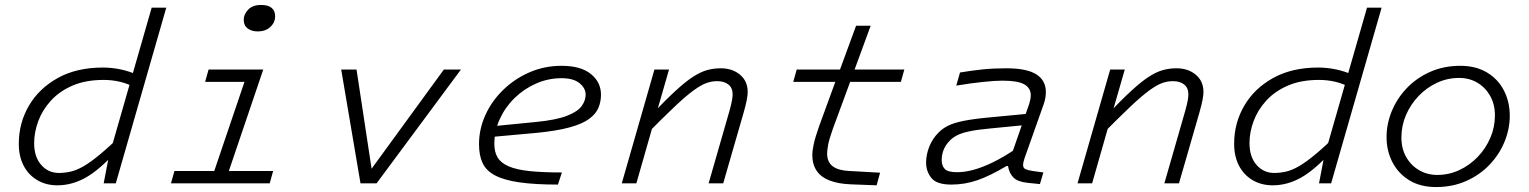

<svg xmlns="http://www.w3.org/2000/svg" viewBox="-20 -741 6180 776"><path d="M399 0 419 -104 593 -710H652L448 0ZM528 -386Q497 -403 465 -410.5Q433 -418 399 -418Q326 -418 273 -395Q220 -372 185.5 -334Q151 -296 134.5 -251Q118 -206 118 -163Q118 -107 146.5 -74.5Q175 -42 218 -42Q242 -42 266 -47.5Q290 -53 318.5 -69.5Q347 -86 386 -118.5Q425 -151 480 -205L456 -135Q383 -55 327 -23.5Q271 8 212 8Q166 8 130.5 -13Q95 -34 75.5 -71.5Q56 -109 56 -160Q56 -244 97 -314Q138 -384 214 -426Q290 -468 396 -468Q431 -468 467.5 -460.5Q504 -453 541 -436Z M985 -460H1044L888 0H829ZM823 -460H1018L1004 -410H809ZM685 -50H1084L1070 0H671ZM1022 -614Q997 -614 981 -626Q965 -638 965 -661Q965 -683 983 -702Q1001 -721 1035 -721Q1064 -721 1078 -709Q1092 -697 1092 -675Q1092 -650 1072.5 -632Q1053 -614 1022 -614Z M1774 -460H1843L1502 0H1459L1457 -25ZM1359 -460H1421L1487 -25L1484 0H1437Z M2250 -425Q2196 -425 2147 -403.5Q2098 -382 2060 -345Q2022 -308 2000 -260Q1978 -212 1978 -159Q1978 -126 1991.5 -104Q2005 -82 2036.5 -68.5Q2068 -55 2120.5 -49.5Q2173 -44 2251 -44L2235 5Q2141 5 2079 -4Q2017 -13 1981 -32Q1945 -51 1930.5 -82Q1916 -113 1916 -158Q1916 -219 1941.5 -275.5Q1967 -332 2013 -377Q2059 -422 2119.5 -448.5Q2180 -475 2250 -475Q2327 -475 2368 -442Q2409 -409 2409 -358Q2409 -330 2398.5 -305Q2388 -280 2360.5 -260Q2333 -240 2281.5 -226Q2230 -212 2149 -204L1939 -185L1953 -229L2146 -248Q2228 -256 2271.5 -273Q2315 -290 2331 -312.5Q2347 -335 2347 -358Q2347 -385 2322 -405Q2297 -425 2250 -425Z M2684 -460 2626 -259 2552 0H2493L2625 -460ZM2583 -188 2612 -276Q2671 -338 2712 -375.5Q2753 -413 2783 -432Q2813 -451 2839 -458Q2865 -465 2893 -465Q2940 -465 2971 -439Q3002 -413 3002 -369Q3002 -358 2998.5 -338.5Q2995 -319 2985 -284L2903 0H2844L2928 -292Q2936 -321 2938.5 -335.5Q2941 -350 2941 -360Q2941 -386 2924 -399.5Q2907 -413 2878 -413Q2857 -413 2835.5 -405.5Q2814 -398 2783 -375.5Q2752 -353 2704.5 -308Q2657 -263 2583 -188Z M3346 -220Q3331 -178 3327 -155.5Q3323 -133 3323 -121Q3323 -86 3345.5 -69Q3368 -52 3412 -50L3537 -43L3523 8L3418 4Q3368 2 3333 -11.5Q3298 -25 3280.5 -51Q3263 -77 3263 -116Q3263 -130 3268.5 -157Q3274 -184 3291 -232L3356 -410H3186L3200 -460H3375L3440 -637H3499L3434 -460H3635L3621 -410H3416Z M3848 -45Q3880 -45 3916 -55Q3952 -65 3994 -85.5Q4036 -106 4085 -139L4054 -70H4048Q3981 -30 3930 -12.5Q3879 5 3825 5Q3766 5 3744.5 -21.5Q3723 -48 3723 -84Q3723 -115 3735.5 -147.5Q3748 -180 3774 -206Q3790 -222 3812 -233Q3834 -244 3872.5 -252Q3911 -260 3974 -266L4153 -283L4138 -237L3984 -222Q3929 -217 3897 -210Q3865 -203 3848 -194Q3831 -185 3820 -174Q3802 -156 3794 -136Q3786 -116 3786 -94Q3786 -71 3798.5 -58Q3811 -45 3848 -45ZM4121 -102Q4118 -93 4116.5 -86Q4115 -79 4115 -74Q4115 -62 4124.5 -57.5Q4134 -53 4153 -50L4197 -44L4183 3L4134 -2Q4094 -6 4076.5 -23Q4059 -40 4054 -70L4059 -89L4140 -322Q4143 -332 4144.5 -340.5Q4146 -349 4146 -356Q4146 -385 4120 -400Q4094 -415 4031 -415Q4003 -415 3954 -410Q3905 -405 3845 -395L3860 -448Q3908 -456 3951.5 -460.5Q3995 -465 4047 -465Q4130 -465 4168.5 -440.5Q4207 -416 4207 -369Q4207 -358 4205 -345.5Q4203 -333 4198 -319Z M4526 -460 4468 -259 4394 0H4335L4467 -460ZM4425 -188 4454 -276Q4513 -338 4554 -375.5Q4595 -413 4625 -432Q4655 -451 4681 -458Q4707 -465 4735 -465Q4782 -465 4813 -439Q4844 -413 4844 -369Q4844 -358 4840.5 -338.5Q4837 -319 4827 -284L4745 0H4686L4770 -292Q4778 -321 4780.5 -335.5Q4783 -350 4783 -360Q4783 -386 4766 -399.5Q4749 -413 4720 -413Q4699 -413 4677.5 -405.5Q4656 -398 4625 -375.5Q4594 -353 4546.5 -308Q4499 -263 4425 -188Z M5311 0 5331 -104 5505 -710H5564L5360 0ZM5440 -386Q5409 -403 5377 -410.5Q5345 -418 5311 -418Q5238 -418 5185 -395Q5132 -372 5097.5 -334Q5063 -296 5046.5 -251Q5030 -206 5030 -163Q5030 -107 5058.5 -74.5Q5087 -42 5130 -42Q5154 -42 5178 -47.5Q5202 -53 5230.5 -69.5Q5259 -86 5298 -118.5Q5337 -151 5392 -205L5368 -135Q5295 -55 5239 -23.5Q5183 8 5124 8Q5078 8 5042.5 -13Q5007 -34 4987.5 -71.5Q4968 -109 4968 -160Q4968 -244 5009 -314Q5050 -384 5126 -426Q5202 -468 5308 -468Q5343 -468 5379.5 -460.5Q5416 -453 5453 -436Z M5882 -475Q5945 -475 5990 -448Q6035 -421 6058.5 -375Q6082 -329 6082 -273Q6082 -220 6061 -168.5Q6040 -117 6000.5 -75.5Q5961 -34 5906 -9.5Q5851 15 5784 15Q5721 15 5676.5 -12Q5632 -39 5608 -85Q5584 -131 5584 -187Q5584 -240 5605 -291.5Q5626 -343 5665.5 -384.5Q5705 -426 5760 -450.5Q5815 -475 5882 -475ZM5789 -34Q5836 -34 5878 -53.5Q5920 -73 5952.5 -107Q5985 -141 6003.5 -184Q6022 -227 6022 -275Q6022 -319 6003 -353Q5984 -387 5951.5 -406.5Q5919 -426 5877 -426Q5830 -426 5788 -406.5Q5746 -387 5713.5 -353Q5681 -319 5662.5 -276Q5644 -233 5644 -185Q5644 -141 5663 -107Q5682 -73 5715 -53.5Q5748 -34 5789 -34Z"/></svg>

Font: Intel One Mono Light
Style: Italic
Weight: 300
Italic angle: -16°
Monospace: yes
Designer: Fred Shallcrass
Foundry: Frere-Jones Type LLC
Version: Version 1.004